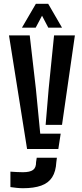

<svg xmlns="http://www.w3.org/2000/svg" viewBox="-20 -787 435 1014"><path d="M123 0 27.5 -600H137L169.5 -318L192.5 -81H300.5L288 0ZM101.5 207Q86.5 207 68.2 205.2Q50 203.5 35 201V119.5Q47.5 120.5 67 121.5Q86.5 122.5 101 122.5Q138 122.5 154.5 110.5Q171 98.5 170.5 69L174 46H280.5L277.5 69Q275 118.5 255.5 149Q236 179.5 197.8 193.2Q159.5 207 101.5 207ZM221 -127.5 237 -318 265.5 -600H375.5L307.5 -127.5ZM96 -641 169.5 -767H234.5L307.5 -641H235L202 -704L168.5 -641Z"/></svg>

Font: Big Shoulders Stencil Display Thin
Style: Bold
Weight: 700
Version: Version 2.001